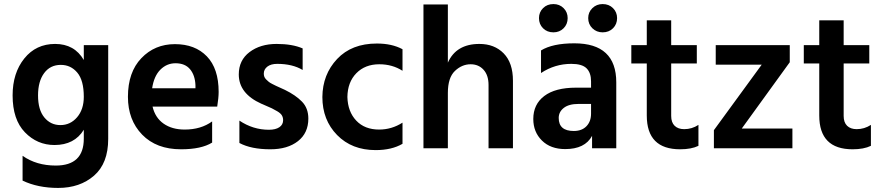

<svg xmlns="http://www.w3.org/2000/svg" viewBox="-20 -729 4336 944"><path d="M512 -46Q512 74 442.5 134.5Q373 195 266 195Q166 195 91 159V37Q159 85 254 85Q392 85 392 -47V-91Q346 -16 248 -16Q163 -16 102.5 -78.5Q42 -141 42 -260Q42 -370 99.5 -441.5Q157 -513 251 -513Q346 -513 392 -434V-507H512ZM167 -260Q167 -189 198 -151.5Q229 -114 277 -114Q326 -114 359 -152.5Q392 -191 392 -253Q392 -334 360 -372Q328 -410 279 -410Q227 -410 197 -369.5Q167 -329 167 -260Z M1023 -28Q970 5 870 5Q749 5 679 -67Q609 -139 609 -253Q609 -374 675 -443Q741 -512 840 -512Q939 -512 997 -452Q1055 -392 1055 -277Q1055 -249 1048 -205H730Q743 -150 784.5 -121Q826 -92 888 -92Q968 -92 1023 -132ZM843 -418Q800 -418 768.5 -386.5Q737 -355 728 -295H941V-310Q939 -359 914.5 -388.5Q890 -418 843 -418Z M1496 -146Q1496 -75 1445 -35Q1394 5 1309 5Q1215 5 1157 -26V-136Q1224 -91 1302 -91Q1335 -91 1353.5 -103.5Q1372 -116 1372 -138Q1372 -151 1366 -161.5Q1360 -172 1343 -182Q1326 -192 1316.5 -196.5Q1307 -201 1279 -213Q1276 -214 1274.5 -215Q1273 -216 1270 -217Q1267 -218 1265 -219Q1154 -269 1154 -363Q1154 -433 1207 -473Q1260 -513 1340 -513Q1417 -513 1468 -491V-385Q1418 -415 1343 -415Q1312 -415 1294.5 -401.5Q1277 -388 1277 -367Q1277 -359 1279.5 -352Q1282 -345 1288.5 -338.5Q1295 -332 1301 -327Q1307 -322 1318 -316.5Q1329 -311 1337 -307Q1345 -303 1359 -297Q1373 -291 1381 -287Q1434 -261 1465 -229Q1496 -197 1496 -146Z M1959 -22Q1906 9 1827 9Q1710 9 1637.5 -65Q1565 -139 1565 -252Q1566 -363 1637.5 -439Q1709 -515 1833 -515Q1907 -515 1959 -487V-381Q1909 -413 1845 -413Q1775 -413 1732 -369Q1689 -325 1688 -252Q1690 -180 1731.5 -136Q1773 -92 1844 -92Q1906 -92 1959 -126Z M2502 0H2382V-311Q2382 -359 2357.5 -386Q2333 -413 2294 -413Q2251 -413 2216.5 -380Q2182 -347 2182 -272V0H2062V-707H2182V-421Q2223 -513 2337 -513Q2411 -513 2456.5 -466.5Q2502 -420 2502 -332Z M2801 -85Q2841 -85 2863.5 -108.5Q2886 -132 2886 -170V-218H2824Q2777 -218 2752 -198.5Q2727 -179 2727 -149Q2727 -85 2801 -85ZM2891 -61Q2856 4 2759 4Q2687 4 2644.5 -38Q2602 -80 2602 -144Q2602 -216 2656 -257Q2710 -298 2812 -298H2886V-329Q2886 -371 2864 -393Q2842 -415 2789 -415Q2708 -415 2640 -370V-481Q2697 -516 2804 -516Q3010 -516 3010 -324V0H2891ZM3014 -640Q3014 -610 2994 -590Q2974 -570 2943 -570Q2913 -570 2892.5 -590Q2872 -610 2872 -640Q2872 -669 2892.5 -689Q2913 -709 2943 -709Q2974 -709 2994 -689Q3014 -669 3014 -640ZM2771 -640Q2771 -610 2751 -590Q2731 -570 2701 -570Q2670 -570 2650 -590Q2630 -610 2630 -640Q2630 -669 2650 -689Q2670 -709 2701 -709Q2731 -709 2751 -689Q2771 -669 2771 -640Z M3414 -12Q3379 5 3324 5Q3160 5 3160 -161V-417H3084V-507H3160V-629H3280V-507H3406V-417H3280V-159Q3280 -127 3297 -110.5Q3314 -94 3344 -94Q3382 -94 3414 -115Z M3876 0H3490V-89L3725 -411H3499V-507H3863V-423L3627 -97H3876Z M4262 -12Q4227 5 4172 5Q4008 5 4008 -161V-417H3932V-507H4008V-629H4128V-507H4254V-417H4128V-159Q4128 -127 4145 -110.5Q4162 -94 4192 -94Q4230 -94 4262 -115Z"/></svg>

Font: Hind Vadodara SemiBold
Style: Regular
Weight: 600
Designer: Hitesh Malaviya
Foundry: Indian Type Foundry
Version: Version 1.001;PS 1.0;hotconv 1.0.86;makeotf.lib2.5.63406; tt